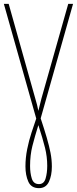

<svg xmlns="http://www.w3.org/2000/svg" viewBox="-20 -734 399 996"><path d="M182 242Q142 242 127 208.5Q112 175 112 129Q112 85 121 40Q130 -5 143.5 -46Q157 -87 168 -119L0 -714H25L163 -223Q173 -191 179 -159Q183 -174 187 -191Q191 -208 195 -223L334 -714H359L191 -120Q210 -63 222.5 -20Q235 23 242 58.5Q249 94 249 130Q249 177 233.5 209.5Q218 242 182 242ZM182 221Q208 221 216.5 192Q225 163 225 126Q225 79 213.5 32.5Q202 -14 179 -85Q160 -24 148 23.5Q136 71 136 127Q136 164 145 192.5Q154 221 182 221Z"/></svg>

Font: Noto Sans ExtraCondensed Thin
Style: Regular
Weight: 100
Width: 2
Designer: Monotype Design Team
Foundry: Monotype Imaging Inc.
Version: Version 2.013; ttfautohint (v1.8.4.7-5d5b)